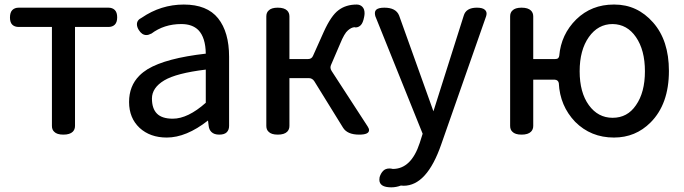

<svg xmlns="http://www.w3.org/2000/svg" viewBox="-20 -552 2978 836"><path d="M296.9 21.5Q284.2 34.2 255.9 34.2Q227.5 34.2 215.8 21.5Q206.1 12.7 206.1 -3.9V-434.6H61.5Q43.9 -434.6 33.7 -444.3Q23.4 -454.1 23.4 -475.6Q23.4 -498 33.7 -508.3Q43.9 -518.6 61.5 -518.6H452.1Q469.7 -518.6 480 -508.3Q490.2 -498 490.2 -476.6Q490.2 -455.1 480 -444.8Q469.7 -434.6 452.1 -434.6H306.6V-3.9Q306.6 11.7 296.9 21.5Z M587.9 4.9Q542 -38.1 542 -107.9Q542 -177.7 586.9 -222.7Q602.5 -238.3 623 -251Q703.1 -298.8 876 -318.4Q875 -388.7 843.8 -420.9Q817.4 -447.3 769.5 -447.3Q694.3 -447.3 638.7 -405.3Q638.7 -405.3 637.7 -405.3Q627 -399.4 617.2 -399.4Q597.7 -399.4 584 -421.9Q576.2 -434.6 576.2 -446.3Q576.2 -464.8 596.7 -474.6Q680.7 -532.2 780.3 -532.2Q881.8 -532.2 929.7 -472.2Q977.5 -412.1 977.5 -304.7V-3.9Q977.5 13.7 967.3 23.9Q957 34.2 934.6 34.2Q912.1 34.2 900.4 22.5Q890.6 12.7 888.7 -2.9L885.7 -27.3Q791 46.9 706.1 46.9Q633.8 46.9 587.9 4.9ZM641.6 -123Q641.6 -79.1 663.6 -57.1Q685.5 -35.2 732.4 -35.2Q797.9 -35.2 876 -104.5V-249Q748 -233.4 695.3 -202.1Q641.6 -169.9 641.6 -123Z M1528.3 -432.6Q1525.4 -432.6 1523.4 -433.6Q1509.8 -432.6 1495.1 -419.9Q1479.5 -407.2 1460.9 -361.3L1421.9 -270.5Q1418.9 -264.6 1418.9 -257.8Q1418.9 -251 1423.8 -243.2L1581.1 -1Q1586.9 7.8 1586.9 14.6Q1586.9 34.2 1543.9 34.2Q1492.2 34.2 1473.6 3.9L1348.6 -198.2Q1339.8 -211.9 1324.2 -211.9H1240.2V-3.9Q1240.2 11.7 1230.5 21.5Q1217.8 34.2 1189.5 34.2Q1161.1 34.2 1149.4 21.5Q1139.6 12.7 1139.6 -3.9V-480.5Q1139.6 -497.1 1149.4 -505.9Q1161.1 -518.6 1189.5 -518.6Q1217.8 -518.6 1230.5 -505.9Q1240.2 -496.1 1240.2 -480.5V-294.9H1321.3Q1336.9 -294.9 1342.8 -308.6L1389.6 -413.1Q1421.9 -484.4 1454.1 -507.8Q1486.3 -532.2 1533.2 -532.2Q1547.9 -532.2 1557.6 -522.5Q1567.4 -512.7 1567.4 -494.1Q1567.4 -487.3 1565.4 -477.5Q1560.5 -452.1 1550.8 -442.4Q1541 -432.6 1528.3 -432.6Z M1683.6 263.7Q1631.8 263.7 1631.8 230.5Q1631.8 225.6 1632.8 219.7Q1637.7 203.1 1647.9 192.4Q1658.2 181.6 1675.8 181.6Q1682.6 181.6 1690.4 183.6Q1770.5 183.6 1807.6 70.3L1820.3 30.3L1614.3 -481.4Q1612.3 -488.3 1612.3 -495.6Q1612.3 -502.9 1617.2 -508.8Q1627 -518.6 1653.3 -518.6Q1704.1 -518.6 1717.8 -484.4L1867.2 -67.4L1999 -483.4Q2008.8 -518.6 2056.6 -518.6Q2082 -518.6 2091.8 -508.8Q2098.6 -502 2098.6 -493.2Q2098.6 -487.3 2096.7 -481.4L1901.4 76.2Q1838.9 256.8 1737.3 256.8Q1731.4 256.8 1725.6 255.9Q1705.1 263.7 1683.6 263.7Z M2647.5 -39.1Q2711.9 -39.1 2749 -93.8Q2788.1 -149.4 2788.1 -241.7Q2788.1 -334 2749 -390.6Q2710.9 -446.3 2647.5 -447.3Q2584 -447.3 2543.9 -390.6Q2503.9 -334 2503.9 -241.7Q2503.9 -149.4 2543.9 -94.2Q2584 -39.1 2647.5 -39.1ZM2653.3 46.9Q2552.7 46.9 2484.4 -21.5Q2418 -90.8 2413.1 -190.4Q2410.2 -204.1 2395.5 -205.1H2301.8V-3.9Q2301.8 11.7 2292 21.5Q2279.3 34.2 2251 34.2Q2222.7 34.2 2210.9 21.5Q2201.2 12.7 2201.2 -3.9V-480.5Q2201.2 -497.1 2210.9 -505.9Q2222.7 -518.6 2251 -518.6Q2279.3 -518.6 2292 -505.9Q2301.8 -496.1 2301.8 -480.5V-294.9H2397.5Q2406.2 -294.9 2410.2 -298.8Q2414.1 -302.7 2415 -308.6Q2422.9 -402.3 2489.3 -467.8Q2555.7 -532.2 2652.3 -532.2Q2653.3 -532.2 2655.3 -532.2Q2754.9 -532.2 2823.7 -454.1Q2892.6 -376 2892.6 -243.2Q2892.6 -98.6 2812.5 -18.6Q2747.1 46.9 2653.3 46.9Z"/></svg>

Font: TaiwanPearl
Style: Regular
Weight: 400
Version: Version 2.102